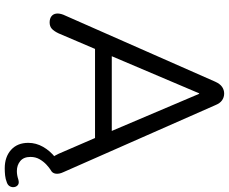

<svg xmlns="http://www.w3.org/2000/svg" viewBox="-96 -656 944 791"><g transform="rotate(90 375.5 -260.0)"><path d="M673 192Q626 192 597 166Q568 140 568 95Q568 63 584.5 34Q601 5 629 -17L631 -4Q625 -8 621 -14.5Q617 -21 613 -30L539 -201L579 -180H149L190 -201L117 -30Q108 -11 98 -2Q88 7 72 7Q56 7 46.5 -0.5Q37 -8 35.5 -20.5Q34 -33 40 -49L316 -675Q325 -695 337.5 -703.5Q350 -712 365 -712Q380 -712 392.5 -703.5Q405 -695 413 -675L689 -49Q697 -32 695 -18Q693 -4 681 2Q671 8 658 20Q645 32 635.5 48.5Q626 65 626 86Q626 114 643 128Q660 142 684 142Q693 142 701.5 140.5Q710 139 719 136Q733 132 740.5 137Q748 142 750 151.5Q752 161 747.5 170Q743 179 732 183Q717 189 702 190.5Q687 192 673 192ZM364 -609 203 -230 179 -249H549L527 -230L366 -609Z"/></g></svg>

Font: Nunito
Style: Regular
Weight: 400
Designer: Vernon Adams
Foundry: Vernon Adams
Version: Version 3.602